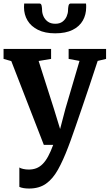

<svg xmlns="http://www.w3.org/2000/svg" viewBox="-20 -839 634 1112"><path d="M148.6 252.9Q130.7 252.9 116 250.4Q101.4 247.8 92.1 243.4V131.1Q98.8 136 114.3 139.5Q129.7 143 146.5 143Q170.8 143 190.7 135.3Q210.6 127.5 227.4 110.5Q244.2 93.6 259 66.2Q273.8 38.8 288.1 0H233.8L45.4 -485.2L0.6 -497.8V-555.7H275.9V-497.8L203.8 -485.8L292.2 -208.9L328.1 -91.8L359 -209.5L440.5 -486.2L377.5 -497.8V-555.7H594.4V-497.8L545.7 -486.2Q522.7 -415.6 499.5 -346.4Q476.2 -277.1 455.2 -215.5Q434.2 -153.8 417.2 -104.9Q400.2 -55.9 389 -24.8Q377.8 6.3 374.7 13.4Q345.5 90.3 315.6 143.8Q285.6 197.4 246.1 225.2Q206.6 252.9 148.6 252.9ZM208.4 -818.7Q218.8 -818.7 221.3 -805.2Q223.8 -791.6 223.8 -779.4Q223.8 -763 231.7 -744.8Q239.6 -726.6 256.5 -714Q273.5 -701.4 300.5 -701.4Q326.6 -701.4 342.7 -714Q358.9 -726.6 366.4 -744.8Q374 -763 374 -779.4Q374 -791.6 376.7 -805.2Q379.5 -818.7 389.7 -818.7H478.1Q478.9 -814.7 479 -807.8Q479.1 -801 479.1 -797.1Q479.1 -754.6 459.9 -720.3Q440.6 -686 400.7 -666Q360.9 -646 299.5 -646Q240.6 -646 200.3 -666Q159.9 -686 139.4 -720.3Q119 -754.6 119 -797.1Q119 -802.4 119.5 -807.8Q120 -813.3 120 -818.7Z"/></svg>

Font: Merriweather Light
Style: Regular
Weight: 300
Designer: Eben Sorkin
Foundry: Eben Sorkin
Version: Version 2.100